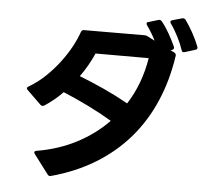

<svg xmlns="http://www.w3.org/2000/svg" viewBox="-60 -937 1120 1051"><g transform="rotate(5 500.0 -412.0)"><path d="M251 50Q245 50 239 42L159 -64Q156 -69 156 -72Q156 -79 167 -81Q286 -101 384.5 -152Q483 -203 558 -280Q498 -316 429 -350Q360 -384 288 -414Q264 -389 238.5 -368.5Q213 -348 187 -331Q181 -329 178 -329Q172 -329 167 -334L90 -409Q85 -414 85 -418Q85 -423 93 -428Q143 -457 184.5 -497Q226 -537 259 -580.5Q292 -624 316 -668.5Q340 -713 353 -751Q357 -762 369 -762L702 -763Q710 -763 718 -759L759 -738Q738 -780 710 -819Q707 -824 707 -828Q707 -836 717 -837L770 -853L776 -854Q783 -854 789 -847Q811 -820 832 -783Q853 -746 867 -714Q868 -712 868 -708Q868 -699 858 -696L850 -694L872 -683Q883 -677 881 -665Q861 -529 811 -413.5Q761 -298 682.5 -207.5Q604 -117 497.5 -52Q391 13 258 49L252 50ZM639 -383Q712 -497 735 -640H443Q429 -608 410 -574.5Q391 -541 368 -509Q438 -482 507.5 -450Q577 -418 639 -383ZM923 -689Q914 -689 911 -699Q900 -732 881 -770Q862 -808 839 -840Q836 -845 836 -848Q836 -855 845 -858L898 -873Q900 -874 904 -874Q911 -874 917 -868Q938 -839 959.5 -800.5Q981 -762 995 -725Q996 -723 996 -719Q996 -711 986 -708L928 -690Q926 -689 923 -689Z"/></g></svg>

Font: LINE Seed JP_TTF Bold
Style: Regular
Weight: 700
Designer: LINE & Fontrix & Fontworks
Version: Version 1.009